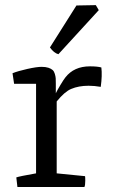

<svg xmlns="http://www.w3.org/2000/svg" viewBox="-20 -744 453 764"><path d="M212.4 -528.3Q194.8 -532.7 178.7 -555.2L284.2 -722.2L361.3 -723.6L373 -703.6ZM49.3 0 44.9 -38.1Q57.1 -42.5 123.5 -54.2V-410.6H36.1L29.8 -452.6Q51.8 -461.4 88.9 -469.7Q126 -478 145.5 -478Q161.6 -478 172.6 -474.4Q183.6 -470.7 189.5 -465.3Q195.3 -460 198.2 -450Q201.2 -439.9 201.7 -432.1Q202.1 -424.3 202.1 -410.6V-373Q207.5 -384.3 220.5 -406Q233.4 -427.7 240.2 -436Q274.4 -480 337.9 -480Q367.2 -480 383.3 -475.6Q387.2 -444.3 380.9 -398.4Q355.5 -402.8 332.5 -402.8Q293 -402.8 263.2 -390.1Q237.3 -379.4 205.6 -340.3V-54.2L318.4 -43Q319.3 -39.6 319.3 -25.4Q319.3 -6.3 315.9 0Z"/></svg>

Font: Fjord
Style: One
Weight: 400
Designer: Viktoriya Grabowska
Foundry: Viktoriya Grabowska
Version: Version 1.002